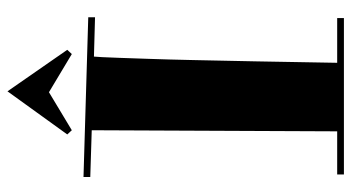

<svg xmlns="http://www.w3.org/2000/svg" viewBox="-233 -703 939 513"><g transform="rotate(-90 236.5 -446.5)"><path d="M26.9 -15.1H142.1L145 -670.9L20 -674.8V-692.9L446.8 -680.2V-662.1L341.8 -665Q341.3 -658.7 340.3 -642.6Q339.4 -626.5 338.4 -595.7Q337.4 -564.9 335.7 -517.1Q334 -469.2 332.5 -399.2Q331.1 -329.1 329.1 -234.4Q327.1 -139.6 325.2 -15.1H444.8V2.9H26.9ZM249 -896 359.9 -736.3 348.6 -724.1 246.6 -785.2 145 -724.1 133.8 -736.3Z"/></g></svg>

Font: Purple Purse
Style: Regular
Weight: 400
Designer: Astigmatic (AOETI)
Foundry: Astigmatic (AOETI)
Version: Version 1.000